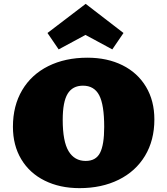

<svg xmlns="http://www.w3.org/2000/svg" viewBox="-20 -966 865 995"><path d="M47 -309Q47 -418 95 -499Q143 -580 230.5 -623.5Q318 -667 433 -667Q536 -667 614.5 -628Q693 -589 736.5 -516.5Q780 -444 780 -347Q780 -239 731.5 -158.5Q683 -78 595 -34.5Q507 9 392 9Q290 9 211.5 -30Q133 -69 90 -141Q47 -213 47 -309ZM520 -308Q520 -423 494 -472.5Q468 -522 410 -522Q356 -522 330.5 -480Q305 -438 305 -345Q305 -233 335.5 -182.5Q366 -132 424 -132Q477 -132 498.5 -174Q520 -216 520 -308ZM562 -710 423 -785 284 -710 226 -795 424 -946 620 -795Z"/></svg>

Font: Ysabeau Black
Style: Regular
Weight: 900
Designer: Christian Thalmann (Catharsis Fonts)
Version: Version 0.003